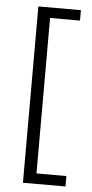

<svg xmlns="http://www.w3.org/2000/svg" viewBox="-56 -709 414 863"><g transform="rotate(5 151.0 -278.0)"><path d="M81.5 120V-675.5H273.5V-628.5H138.5V73H273.5V120Z"/></g></svg>

Font: Anek Odia Medium Light
Style: Regular
Weight: 300
Version: Version 1.003